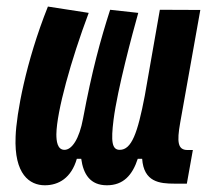

<svg xmlns="http://www.w3.org/2000/svg" viewBox="-20 -547 626 577"><path d="M114.7 9.8C156.2 9.8 194.3 -12.2 210.9 -69.8H224.1C230.5 -23.4 251 9.8 301.3 9.8C350.6 9.8 377.9 -20.5 394 -69.8H407.2C412.1 0 459.5 4.9 504.4 4.9H541.5L559.6 -96.2H543.5C514.2 -96.2 511.2 -120.1 521.5 -178.2L582 -517.1L460.4 -517.6L415 -258.8C393.6 -147 375.5 -96.7 339.8 -96.7C316.4 -96.7 313 -121.6 321.3 -187.5C333 -278.8 377.9 -445.8 395.5 -508.3L311 -517.6C281.7 -426.3 256.8 -335.9 229.5 -190.4C218.3 -129.9 196.3 -96.7 173.8 -96.7C151.9 -96.7 149.4 -124 149.4 -143.6C150.4 -211.9 193.4 -366.7 246.6 -508.3L124 -527.3C57.1 -359.9 29.3 -204.1 26.9 -136.7C22 -22.9 69.3 9.8 114.7 9.8Z"/></svg>

Font: Cascadia Mono SemiBold
Style: Italic
Weight: 600
Italic angle: -10°
Monospace: yes
Designer: Aaron Bell
Foundry: Saja Typeworks
Version: Version 2404.023